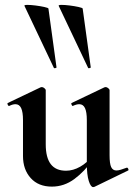

<svg xmlns="http://www.w3.org/2000/svg" viewBox="-20 -751 546 785"><path d="M340 -474 220 -727Q218 -731 232 -731Q246 -731 265.5 -728.5Q285 -726 301 -722.5Q317 -719 318 -716L351 -476Q352 -474 346.5 -472.5Q341 -471 340 -474ZM200 -474 80 -727Q78 -731 92 -731Q106 -731 125.5 -728.5Q145 -726 161 -722.5Q177 -719 178 -716L211 -476Q212 -474 206.5 -472.5Q201 -471 200 -474ZM192 12Q137 12 105.5 -23Q74 -58 74 -113V-260Q74 -293 66.5 -309Q59 -325 43 -325Q32 -325 18 -318Q14 -317 11.5 -323Q9 -329 12 -330L146 -394Q149 -395 151 -395Q156 -395 161.5 -390.5Q167 -386 167 -382V-161Q167 -107 187.5 -80Q208 -53 250 -53Q279 -53 308 -69.5Q337 -86 354 -111L360 -99Q326 -50 284 -19Q242 12 192 12ZM428 -382V-116Q428 -82 434.5 -68Q441 -54 456 -54Q463 -54 473.5 -57Q484 -60 497 -65Q501 -67 504 -61.5Q507 -56 504 -54L366 13Q364 14 361 14Q351 14 343 -11Q335 -36 335 -82V-260Q335 -293 327.5 -309Q320 -325 304 -325Q293 -325 278 -318Q275 -317 272.5 -323Q270 -329 273 -330L407 -394Q409 -395 412 -395Q417 -395 422.5 -390.5Q428 -386 428 -382Z"/></svg>

Font: Cormorant
Style: Bold
Weight: 700
Designer: Christian Thalmann (Catharsis Fonts)
Foundry: Catharsis Fonts
Version: Version 4.000